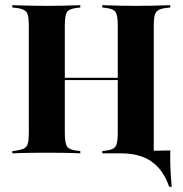

<svg xmlns="http://www.w3.org/2000/svg" viewBox="-20 -591 706 740"><path d="M91.1 -369.4V-492.7Q91.1 -518.5 87.5 -532.3Q83.9 -546 73.4 -552Q62.9 -558.1 42.7 -560.5L27.4 -562.1V-571Q40.3 -571 58.5 -570.2Q76.6 -569.4 100 -569Q123.4 -568.5 149.2 -568.5H159.7H171.8Q197.6 -568.5 219.8 -569Q241.9 -569.4 259.7 -570.2Q277.4 -571 289.5 -571V-562.1L275.8 -560.5Q246.8 -557.3 238.3 -544.4Q229.8 -531.5 229.8 -492.7V-369.4ZM433.9 -201.6V-492.7Q433.9 -531.5 425.4 -544.4Q416.9 -557.3 387.9 -560.5L374.2 -562.1V-571Q386.3 -571 404 -570.2Q421.8 -569.4 444.4 -569Q466.9 -568.5 491.9 -568.5H503.2H514.5Q541.1 -568.5 564.1 -569Q587.1 -569.4 605.6 -570.2Q624.2 -571 636.3 -571V-562.1L621 -560.5Q600.8 -558.1 590.3 -552Q579.8 -546 576.2 -532.3Q572.6 -518.5 572.6 -492.7V-201.6ZM149.2 -2.4Q123.4 -2.4 100 -2Q76.6 -1.6 58.5 -1.2Q40.3 -0.8 27.4 0V-8.9L42.7 -10.5Q62.9 -13.7 73.4 -19.4Q83.9 -25 87.5 -38.7Q91.1 -52.4 91.1 -78.2V-369.4H229.8V-78.2Q229.8 -39.5 238.3 -26.6Q246.8 -13.7 275.8 -10.5L289.5 -8.9V0Q277.4 -0.8 259.7 -1.2Q241.9 -1.6 219.8 -2Q197.6 -2.4 171 -2.4H159.7ZM172.6 -282.3V-291.1H491.1V-282.3ZM491.9 -2.4Q466.9 -2.4 444.4 -2Q421.8 -1.6 404 -1.2Q386.3 -0.8 374.2 0V-8.9L387.9 -10.5Q416.9 -13.7 425.4 -26.6Q433.9 -39.5 433.9 -78.2V-201.6H572.6V0L502.4 -2.4ZM373.4 0 400.8 -8.9 562.1 -27.4 572.6 -8.9H447.6Q516.1 -8.9 560.9 -9.7Q605.6 -10.5 636.3 -11.3Q635.5 16.9 636.7 52Q637.9 87.1 641.9 129H632.3Q616.1 83.1 589.9 54.4Q563.7 25.8 528.2 12.9Q492.7 0 446.8 0Z"/></svg>

Font: Playfair 144pt SemiCondensed ExtraBold
Style: Regular
Weight: 800
Width: 4
Designer: Claus Eggers Sørensen
Foundry: Claus Eggers Sørensen
Version: Version 2.203